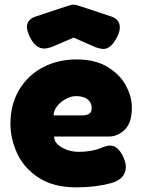

<svg xmlns="http://www.w3.org/2000/svg" viewBox="-20 -794 613 827"><path d="M496 -676Q496 -657 485 -636Q459 -583 425 -583Q416 -583 393 -590L297 -632L204 -592L201 -591Q183 -585 170 -585Q132 -585 108 -636Q96 -662 96 -678Q96 -710 134 -723L273 -769Q276 -770 283.5 -772Q291 -774 297 -774Q303 -774 310 -772Q317 -770 320 -769Q335 -764 376.5 -750.5Q418 -737 459 -723Q475 -718 485.5 -706.5Q496 -695 496 -676ZM450 -206H213Q213 -178 246 -159Q279 -140 317 -140Q344 -140 365.5 -143.5Q387 -147 399 -151Q411 -155 414 -156Q438 -167 454 -167Q487 -167 509 -122Q522 -95 522 -76Q522 -22 456 -4.5Q390 13 309 13Q211 13 147.5 -28Q84 -69 54.5 -132Q25 -195 25 -261Q25 -345 63 -408Q101 -471 165.5 -504.5Q230 -538 310 -538Q390 -538 443.5 -505.5Q497 -473 522.5 -425Q548 -377 548 -331Q548 -265 517.5 -235.5Q487 -206 450 -206ZM375 -329Q375 -352 357.5 -366Q340 -380 307 -380Q287 -380 264 -368Q241 -356 226 -336.5Q211 -317 211 -297H337Q351 -297 363 -303.5Q375 -310 375 -329Z"/></svg>

Font: Fredoka One
Style: Regular
Weight: 400
Designer: Milena B. Brandão, Ben Nathan
Version: Version 2.000; ttfautohint (v1.5.33-1714) -l 8 -r 50 -G 200 